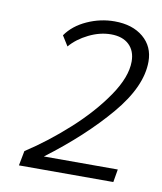

<svg xmlns="http://www.w3.org/2000/svg" viewBox="-63 -756 507 601"><g transform="rotate(10 190.0 -456.0)"><path d="M46 -255Q114 -299 179 -358Q244 -417 286 -478.5Q328 -540 328 -589Q328 -623 307.5 -642.5Q287 -662 250 -662Q215 -662 179.5 -644.5Q144 -627 122 -601L102 -633Q125 -666 167 -685Q209 -704 254 -704Q311 -704 345.5 -675Q380 -646 380 -598Q380 -519 303 -428Q226 -337 109 -249H344L337 -208H37Z"/></g></svg>

Font: Sarabun ExtraLight
Style: Italic
Weight: 275
Italic angle: -10°
Designer: Suppakit Chalermlarp | Katatrad Co.,Ltd.
Foundry: Cadson Demak Co.,Ltd.
Version: Version 1.000; ttfautohint (v1.6)